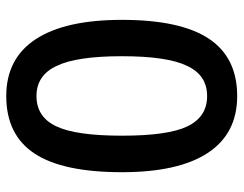

<svg xmlns="http://www.w3.org/2000/svg" viewBox="-102 -663 775 611"><g transform="rotate(-90 285.5 -357.5)"><path d="M527.8 -356.9Q527.8 -170.9 468 -80.6Q408.2 9.8 285.2 9.8Q166 9.8 104.5 -83.5Q43 -176.8 43 -356.9Q43 -545.4 102.5 -635.3Q162.1 -725.1 285.2 -725.1Q404.8 -725.1 466.3 -631.3Q527.8 -537.6 527.8 -356.9ZM159.2 -356.9Q159.2 -210 189 -148.4Q219.2 -85.9 285.2 -85.9Q351.6 -85.9 381.3 -149.4Q412.1 -212.9 412.1 -356.9Q412.1 -501 381.3 -564.5Q351.6 -628.9 285.2 -628.9Q218.8 -628.9 189 -565.9Q159.2 -503.4 159.2 -356.9Z"/></g></svg>

Font: Open Sans
Style: SemiBold
Weight: 600
Foundry: Ascender Corporation
Version: Version 1.10